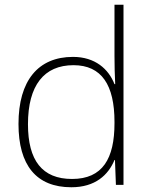

<svg xmlns="http://www.w3.org/2000/svg" viewBox="-20 -780 630 810"><path d="M281 10C382 10 437 -42 463 -105H465L469 0H501V-760H463V-544C463 -506 464 -464 466 -425H463C438 -489 381 -540 288 -540C141 -540 58 -440 58 -257C58 -83 133 10 281 10ZM284 -25C158 -25 98 -103 98 -256C98 -420 166 -505 290 -505C409 -505 463 -421 463 -266V-260C463 -111 413 -25 284 -25Z"/></svg>

Font: Noto Sans Canadian Aboriginal ExtraLight
Style: Regular
Weight: 200
Designer: Monotype Design Team, Typotheque's Kevin King
Foundry: Monotype Imaging Inc.
Version: Version 2.004